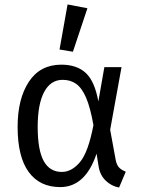

<svg xmlns="http://www.w3.org/2000/svg" viewBox="-20 -828 640 861"><path d="M421 -373 448 -527H525L474 -246L499 -110Q503 -90 512.5 -78.5Q522 -67 544 -58L514 13Q480 7 454 -18Q428 -43 422 -83L413 -139Q363 11 250 11Q158 11 108.5 -57Q59 -125 59 -259Q59 -385 109.5 -461.5Q160 -538 255 -538Q325 -538 365 -500.5Q405 -463 421 -373ZM149 -259Q149 -155 176 -106Q203 -57 257 -57Q302 -57 339 -101.5Q376 -146 399 -267Q385 -346 366 -390Q347 -434 321.5 -452Q296 -470 261 -470Q207 -470 178 -415.5Q149 -361 149 -259ZM372 -791 307 -596 247 -606 283 -808Z"/></svg>

Font: FiraDG Mono
Style: Regular
Weight: 400
Designer: Carrois Corporate & Edenspiekermann AG
Foundry: Carrois Corporate GbR & Edenspiekermann AG
Version: Version 3.206